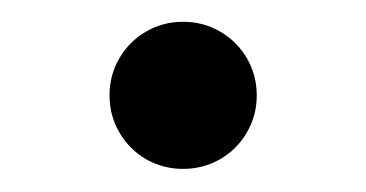

<svg xmlns="http://www.w3.org/2000/svg" viewBox="-20 -145 328 172"><path d="M78.1 -59.6Q78.1 -77.6 86.9 -92.8Q95.7 -107.9 110.8 -116.7Q126 -125.5 144 -125.5Q162.1 -125.5 177.2 -116.7Q192.4 -107.9 201.2 -92.8Q210 -77.6 210 -59.6Q210 -41.5 201.2 -26.4Q192.4 -11.2 177.2 -2.4Q162.1 6.3 144 6.3Q126 6.3 110.8 -2.4Q95.7 -11.2 86.9 -26.4Q78.1 -41.5 78.1 -59.6Z"/></svg>

Font: Inter RS Variable
Style: Regular
Weight: 400
Designer: Rasmus Andersson (customised by Maria Ramos and Noel Pretorius)
Foundry: rsms
Version: Version 3.001;Glyphs 3.2.3 (3260)